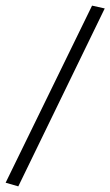

<svg xmlns="http://www.w3.org/2000/svg" viewBox="-24 -655 392 682"><path d="M-4 -6 303 -635 348 -625 41 7Z"/></svg>

Font: Gamine
Style: Bold Italic
Weight: 700
Designer: Tapiwanashe Sebastian Garikayi
Version: Version 1.000